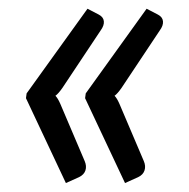

<svg xmlns="http://www.w3.org/2000/svg" viewBox="-20 -484 434 440"><path d="M39.5 -64.5ZM39.5 -259 41 -270 180.5 -464 206.5 -450.5Q217 -445 218 -435.2Q219 -425.5 210.5 -414L123 -282.5Q113.5 -269 107 -264.5Q112.5 -259 118 -246.5L174 -115Q179 -103.5 175.8 -93.5Q172.5 -83.5 161 -78L131 -64.5ZM175 -259 176.5 -270 316 -464 342 -450.5Q352.5 -445 353.5 -435.2Q354.5 -425.5 346 -414L258.5 -282.5Q249 -269 242.5 -264.5Q248 -259 253.5 -246.5L309.5 -115Q314.5 -103.5 311.2 -93.5Q308 -83.5 296.5 -78L266.5 -64.5Z"/></svg>

Font: Lato
Style: Italic
Weight: 400
Italic angle: -7°
Designer: Lukasz Dziedzic
Foundry: tyPoland Lukasz Dziedzic
Version: Version 2.007; 2014-02-27